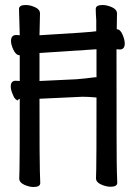

<svg xmlns="http://www.w3.org/2000/svg" viewBox="-20 -731 540 768"><path d="M114 17Q97 17 77 8Q57 -1 57 -17Q57 -29 58 -55Q59 -81 59 -327Q56 -327 53 -328L59 -327V-336L49 -330Q38 -335 33 -349Q23 -370 23 -385Q23 -408 43 -408L59 -407V-510Q44 -510 34 -531Q24 -552 24 -567Q24 -591 45 -591L59 -590L56 -695Q56 -711 83 -711Q101 -711 120.5 -702Q140 -693 140 -677L138 -590Q343 -602 365 -606V-650Q363 -678 363 -695Q363 -711 390 -711Q408 -711 428 -702Q448 -693 448 -677L447 -614Q461 -614 470 -593Q479 -572 479 -557Q479 -533 459 -533L446 -534Q446 -75 447.5 -46Q449 -17 449 0Q449 16 422 16Q405 16 384.5 7Q364 -2 364 -18Q364 -30 365 -56Q366 -82 366 -341Q334 -344 310 -344L138 -336Q138 -74 139.5 -45Q141 -16 141 1Q141 17 114 17ZM53 -328 47 -329 49 -330ZM138 -407 286 -414Q323 -417 360 -422H366V-534L138 -519Z"/></svg>

Font: LXGW WenKai Mono TC
Style: Bold
Weight: 700
Designer: LXGW / Fontworks Inc.
Foundry: LXGW / Fontworks Inc.
Version: Version 1.330